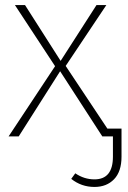

<svg xmlns="http://www.w3.org/2000/svg" viewBox="-20 -540 507 760"><path d="M461 -31V80Q461 139 431.5 169.5Q402 200 354 200Q302 200 262 168L278 146Q313 170 354 170Q427 170 427 80V0H385L218 -258L54 0H14L198 -278L39 -520H79L220 -299L362 -520H401L240 -279L405 -31Z"/></svg>

Font: Fira Sans UltraLight
Style: Regular
Weight: 200
Designer: Carrois Corporate & Edenspiekermann AG
Foundry: Carrois Corporate GbR & Edenspiekermann AG
Version: Version 4.106;PS 004.106;hotconv 1.0.70;makeotf.lib2.5.58329